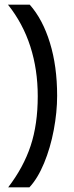

<svg xmlns="http://www.w3.org/2000/svg" viewBox="-20 -755 318 822"><path d="M141.6 -343.3Q141.6 -457 109.9 -555.9Q78.1 -654.8 14.2 -734.9H107.4Q163.1 -671.9 193.8 -571.5Q224.6 -471.2 224.6 -345.2Q224.6 -274.9 210.2 -198.5Q195.8 -122.1 168.7 -56.6Q141.6 8.8 106 46.9H15.1Q80.6 -38.6 111.1 -130.6Q141.6 -222.7 141.6 -343.3Z"/></svg>

Font: Acari Sans SemiBold
Style: Regular
Weight: 600
Designer: Alfredo Marco Pradil and Stefan Peev
Foundry: Hanken Design Co.
Version: Version 1.045;January 11, 2019;FontCreator 11.5.0.2425 64-bi